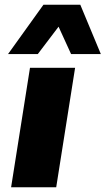

<svg xmlns="http://www.w3.org/2000/svg" viewBox="-20 -793 447 813"><path d="M27 0 107 -506H298L218 0ZM14 -564 164 -773H320L407 -564H281L228 -680L140 -564Z"/></svg>

Font: Nunito Sans 7pt Black
Style: Italic
Weight: 900
Italic angle: -9°
Version: Version 3.101;gftools[0.9.27]